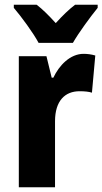

<svg xmlns="http://www.w3.org/2000/svg" viewBox="-20 -786 430 806"><path d="M142 -606H286C310 -648 359 -715 390 -753V-766H295C269 -746 244 -722 214 -689C185 -721 159 -747 134 -766H38V-753C69 -717 121 -646 142 -606ZM331 -560C274 -560 228 -511 204 -460H197L175 -550H59V0H211V-277C211 -363 253 -403 314 -403C337 -403 353 -401 366 -397L380 -553C363 -558 346 -560 331 -560Z"/></svg>

Font: Noto Sans Lao Looped Condensed ExtraBold
Style: Regular
Weight: 800
Width: 3
Designer: Mark Frömberg, Ben Mitchell
Foundry: The Fontpad Ltd
Version: Version 1.002